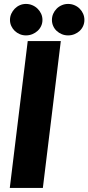

<svg xmlns="http://www.w3.org/2000/svg" viewBox="-20 -932 438 952"><path d="M192.5 0H28.5L117.5 -728.5H281.5ZM190.5 -833Q190.5 -817 184 -803Q177.5 -789 166.2 -778.8Q155 -768.5 140.2 -762.5Q125.5 -756.5 108.5 -756.5Q92.5 -756.5 78.2 -762.5Q64 -768.5 53.2 -778.8Q42.5 -789 36 -803Q29.5 -817 29.5 -833Q29.5 -849.5 36 -863.8Q42.5 -878 53.2 -889Q64 -900 78.2 -906.2Q92.5 -912.5 108.5 -912.5Q125.5 -912.5 140.2 -906.2Q155 -900 166.2 -889Q177.5 -878 184 -863.8Q190.5 -849.5 190.5 -833ZM398.5 -833Q398.5 -817 392.2 -803Q386 -789 375 -778.8Q364 -768.5 349.2 -762.5Q334.5 -756.5 317.5 -756.5Q301 -756.5 286.5 -762.5Q272 -768.5 261 -778.8Q250 -789 243.8 -803Q237.5 -817 237.5 -833Q237.5 -849.5 243.8 -863.8Q250 -878 261 -889Q272 -900 286.5 -906.2Q301 -912.5 317.5 -912.5Q334.5 -912.5 349.2 -906.2Q364 -900 375 -889Q386 -878 392.2 -863.8Q398.5 -849.5 398.5 -833Z"/></svg>

Font: Lato ExtraBold
Style: Italic
Weight: 800
Italic angle: -7°
Designer: Lukasz Dziedzic with Adam Twardoch and Botio Nikoltchev
Foundry: tyPoland Lukasz Dziedzic
Version: Version 2.015; 2015-08-06; http://www.latofonts.com/